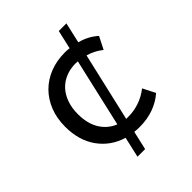

<svg xmlns="http://www.w3.org/2000/svg" viewBox="-191 -680 890 890"><g transform="rotate(-45 254.0 -235.0)"><path d="M191 100 214 -1Q140 -23 96 -84Q52 -145 52 -235Q52 -291 70 -336Q88 -381 120 -413Q152 -445 196.5 -462.5Q241 -480 295 -480Q303 -480 309.5 -479.5Q316 -479 324 -478L345 -570H395L372 -469Q423 -456 461 -422L430 -361Q396 -388 356 -399L278 -61H295Q328 -61 363 -72.5Q398 -84 430 -109L461 -48Q429 -20 387.5 -5Q346 10 295 10Q287 10 278.5 9.5Q270 9 262 8L241 100ZM135 -235Q135 -173 160.5 -131.5Q186 -90 231 -72L308 -408Q303 -409 295 -409Q259 -409 229.5 -397Q200 -385 179 -362.5Q158 -340 146.5 -307.5Q135 -275 135 -235Z"/></g></svg>

Font: Celebes
Style: Regular
Weight: 400
Designer: Anugrah Pasau
Foundry: Lafontype
Version: Version 1.000; ttfautohint (v1.8.4)